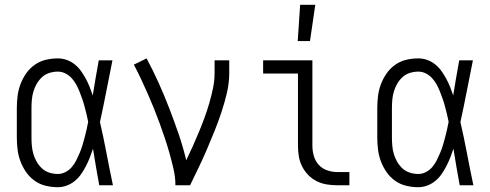

<svg xmlns="http://www.w3.org/2000/svg" viewBox="-20 -771 2040 799"><path d="M221 8Q195 8 170 2Q145 -4 124 -19Q103 -34 88.5 -55Q74 -76 65 -100Q56 -124 53 -149.5Q50 -175 50 -200V-320Q50 -345 53 -370.5Q56 -396 65 -420Q74 -444 88.5 -465Q103 -486 124 -501Q145 -516 170 -522Q195 -528 221 -528Q240 -528 258 -521.5Q276 -515 291 -503Q306 -491 317 -475.5Q328 -460 337 -443.5Q346 -427 353 -409.5Q360 -392 366 -374Q372 -410 378 -446.5Q384 -483 391 -520H448Q435 -456 422.5 -391.5Q410 -327 396 -263Q411 -198 423.5 -132Q436 -66 450 0H393Q386 -38 379.5 -76Q373 -114 367 -152Q361 -134 354 -116Q347 -98 338 -80.5Q329 -63 318 -47Q307 -31 292 -18.5Q277 -6 258.5 1Q240 8 221 8ZM221 -47Q237 -47 252.5 -55Q268 -63 279 -76Q290 -89 297.5 -104Q305 -119 311.5 -134.5Q318 -150 323 -166Q328 -182 332 -198Q336 -214 340 -230.5Q344 -247 347 -264Q344 -280 340 -296Q336 -312 332 -327.5Q328 -343 322.5 -358.5Q317 -374 311 -389.5Q305 -405 297 -419.5Q289 -434 278 -446Q267 -458 252 -465.5Q237 -473 221 -473Q203 -473 185.5 -467.5Q168 -462 155 -450Q142 -438 133 -422.5Q124 -407 119 -390Q114 -373 112.5 -355.5Q111 -338 111 -320V-200Q111 -182 112.5 -164.5Q114 -147 119 -130Q124 -113 133 -97.5Q142 -82 155 -70Q168 -58 185.5 -52.5Q203 -47 221 -47Z M710 0Q710 -33 702.5 -66Q695 -99 686 -131Q677 -163 666.5 -194.5Q656 -226 644.5 -257.5Q633 -289 620.5 -320Q608 -351 594.5 -381.5Q581 -412 567 -442Q553 -472 537 -502L590 -528Q617 -478 640.5 -425.5Q664 -373 684.5 -320Q705 -267 723.5 -213Q742 -159 755 -104Q769 -133 782 -162Q795 -191 807.5 -221Q820 -251 831 -281Q842 -311 851 -342Q860 -373 866.5 -404.5Q873 -436 873 -468V-520H934V-468Q934 -426 924.5 -385.5Q915 -345 902 -305.5Q889 -266 873.5 -227.5Q858 -189 841.5 -150.5Q825 -112 807 -74.5Q789 -37 771 0Z M1434 0H1384Q1362 0 1340 -3.5Q1318 -7 1298 -17Q1278 -27 1262.5 -43Q1247 -59 1237 -79Q1227 -99 1223.5 -120.5Q1220 -142 1220 -165V-465H1075V-520H1280V-165Q1280 -143 1286 -122Q1292 -101 1306.5 -85Q1321 -69 1342 -62Q1363 -55 1384 -55H1434ZM1219 -600 1229 -751H1292L1270 -600Z M1721 8Q1695 8 1670 2Q1645 -4 1624 -19Q1603 -34 1588.5 -55Q1574 -76 1565 -100Q1556 -124 1553 -149.5Q1550 -175 1550 -200V-320Q1550 -345 1553 -370.5Q1556 -396 1565 -420Q1574 -444 1588.5 -465Q1603 -486 1624 -501Q1645 -516 1670 -522Q1695 -528 1721 -528Q1740 -528 1758 -521.5Q1776 -515 1791 -503Q1806 -491 1817 -475.5Q1828 -460 1837 -443.5Q1846 -427 1853 -409.5Q1860 -392 1866 -374Q1872 -410 1878 -446.5Q1884 -483 1891 -520H1948Q1935 -456 1922.5 -391.5Q1910 -327 1896 -263Q1911 -198 1923.5 -132Q1936 -66 1950 0H1893Q1886 -38 1879.5 -76Q1873 -114 1867 -152Q1861 -134 1854 -116Q1847 -98 1838 -80.5Q1829 -63 1818 -47Q1807 -31 1792 -18.5Q1777 -6 1758.5 1Q1740 8 1721 8ZM1721 -47Q1737 -47 1752.5 -55Q1768 -63 1779 -76Q1790 -89 1797.5 -104Q1805 -119 1811.5 -134.5Q1818 -150 1823 -166Q1828 -182 1832 -198Q1836 -214 1840 -230.5Q1844 -247 1847 -264Q1844 -280 1840 -296Q1836 -312 1832 -327.5Q1828 -343 1822.5 -358.5Q1817 -374 1811 -389.5Q1805 -405 1797 -419.5Q1789 -434 1778 -446Q1767 -458 1752 -465.5Q1737 -473 1721 -473Q1703 -473 1685.5 -467.5Q1668 -462 1655 -450Q1642 -438 1633 -422.5Q1624 -407 1619 -390Q1614 -373 1612.5 -355.5Q1611 -338 1611 -320V-200Q1611 -182 1612.5 -164.5Q1614 -147 1619 -130Q1624 -113 1633 -97.5Q1642 -82 1655 -70Q1668 -58 1685.5 -52.5Q1703 -47 1721 -47Z"/></svg>

Font: Iosevka Fixed SS04 Light
Style: Regular
Weight: 300
Monospace: yes
Designer: Belleve Invis
Foundry: Belleve Invis
Version: Version 32.5.0